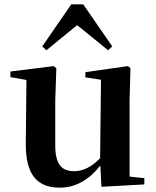

<svg xmlns="http://www.w3.org/2000/svg" viewBox="-20 -850 718 886"><path d="M448 12 646 1V-28L578 -35V-389L582 -535L571 -545L374 -517V-493L446 -482L442 -120C407 -83 366 -60 322 -60C267 -60 235 -89 235 -178V-389L240 -535L228 -545L28 -520V-494L102 -481L99 -188C98 -37 157 16 256 16C333 16 395 -25 443 -86ZM479 -618 498 -636 364 -830H309L175 -636L194 -618L336 -734Z"/></svg>

Font: Noto Serif CJK KR
Style: Bold
Weight: 700
Designer: Ryoko NISHIZUKA 西塚涼子 (kana & ideographs); Frank Grießhammer (Latin, Greek & Cyrillic); Wenlong ZHANG 张文龙 (bopomofo); San
Foundry: Adobe
Version: Version 2.001;hotconv 1.1.0;makeotfexe 2.6.0